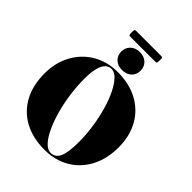

<svg xmlns="http://www.w3.org/2000/svg" viewBox="-274 -1139 1294 1294"><g transform="rotate(45 373.0 -492.0)"><path d="M363 -710Q474.5 -710 556 -665.5Q637.5 -621 681.8 -541Q726 -461 726 -355Q726 -246 683 -163.8Q640 -81.5 562.8 -35.8Q485.5 10 382.5 10Q271.5 10 190 -34.2Q108.5 -78.5 64.2 -160.2Q20 -242 20 -354Q20 -458 64 -538.2Q108 -618.5 185.2 -664.2Q262.5 -710 363 -710ZM511 -188Q511 -262.5 500 -335.8Q489 -409 470.2 -473.8Q451.5 -538.5 426.8 -588.5Q402 -638.5 374.5 -667Q347 -695.5 319 -695.5Q278 -695.5 256.5 -651.2Q235 -607 235 -522Q235 -445.5 245.8 -370.8Q256.5 -296 275.5 -230Q294.5 -164 318.8 -113.2Q343 -62.5 370.8 -33.5Q398.5 -4.5 426.5 -4.5Q471 -4.5 491 -48Q511 -91.5 511 -188ZM373 -739.5Q332 -739.5 306.8 -763Q281.5 -786.5 281.5 -824.5Q281.5 -862.5 307 -886.5Q332.5 -910.5 373 -910.5Q414.5 -910.5 439.8 -886.8Q465 -863 465 -824.5Q465 -786.5 439.8 -763Q414.5 -739.5 373 -739.5ZM239.5 -965.5Q239.5 -983 241.8 -988.2Q244 -993.5 253 -993.5H493.5Q502.5 -993.5 504.8 -989Q507 -984.5 507 -966Q507 -949 504.8 -943.5Q502.5 -938 493.5 -938H253Q244 -938 241.8 -943.2Q239.5 -948.5 239.5 -965.5Z"/></g></svg>

Font: Fraunces 144pt Black
Style: Regular
Weight: 900
Version: Version 1.000;[0bf87f6ff]